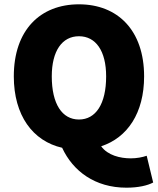

<svg xmlns="http://www.w3.org/2000/svg" viewBox="-20 -682 732 890"><path d="M346 -128C268 -128 220 -200 220 -328C220 -446 268 -514 346 -514C424 -514 472 -446 472 -328C472 -200 424 -128 346 -128ZM566 188C621 188 664 178 690 164L660 40C640 47 614 52 586 52C537 52 479 38 449 -4C571 -44 648 -158 648 -328C648 -541 526 -662 346 -662C166 -662 44 -542 44 -328C44 -147 132 -28 268 3C318 111 420 188 566 188Z"/></svg>

Font: Giro Sans Black
Style: Regular
Weight: 900
Designer: Paul D. Hunt
Foundry: Adobe Systems Incorporated
Version: Version 1.000;PS 1.0;hotconv 1.0.88;makeotf.lib2.5.647800